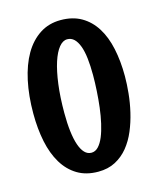

<svg xmlns="http://www.w3.org/2000/svg" viewBox="-95 -644 613 741"><g transform="rotate(-15 211.0 -273.5)"><path d="M207 27.8Q158.7 27.8 123.8 6.8Q88.9 -14.2 66.2 -51.8Q43.5 -89.4 32.7 -141.1Q22 -192.9 22 -253.9Q22 -324.7 34.7 -383.8Q47.4 -442.9 72 -485.4Q96.7 -527.8 133.1 -551.5Q169.4 -575.2 216.8 -575.2Q264.6 -575.2 299.3 -555.2Q334 -535.2 356.7 -499Q379.4 -462.9 390.1 -412.6Q400.9 -362.3 400.9 -301.8Q400.9 -270.5 397.2 -233.9Q393.6 -197.3 385 -160.6Q376.5 -124 362.3 -90.1Q348.1 -56.2 326.7 -29.8Q305.2 -3.4 275.6 12.2Q246.1 27.8 207 27.8ZM283.2 -337.9Q283.2 -375 279.8 -404.5Q276.4 -434.1 268.8 -454.6Q261.2 -475.1 249.8 -486.1Q238.3 -497.1 222.2 -497.1Q204.6 -497.1 189.5 -478.5Q174.3 -460 162.8 -424.8Q151.4 -389.6 144.8 -339.1Q138.2 -288.6 138.2 -225.1Q138.2 -184.1 142.1 -151.6Q146 -119.1 153.8 -96.4Q161.6 -73.7 173.1 -61.8Q184.6 -49.8 200.2 -49.8Q215.8 -49.8 228 -62.7Q240.2 -75.7 249.3 -97.7Q258.3 -119.6 264.9 -148.7Q271.5 -177.7 275.4 -209.7Q279.3 -241.7 281.2 -274.9Q283.2 -308.1 283.2 -337.9Z"/></g></svg>

Font: Rum Raisin
Style: Regular
Weight: 400
Designer: Astigmatic (AOETI)
Foundry: Astigmatic (AOETI)
Version: Version 1.000